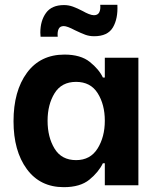

<svg xmlns="http://www.w3.org/2000/svg" viewBox="-20 -767 657 795"><path d="M36 -265Q36 -390 91.5 -465.5Q147 -541 247 -541Q314 -541 352 -510.5Q390 -480 406 -446H414V-528H553V0H414V-91H406Q388 -54 350 -23Q312 8 244 8Q146 8 91 -67Q36 -142 36 -265ZM414 -267Q414 -334 384.5 -381Q355 -428 295 -428Q235 -428 206 -381Q177 -334 177 -267Q177 -199 206 -151.5Q235 -104 295 -104Q354 -104 384 -152Q414 -200 414 -267ZM147 -632Q147 -681 170.5 -713.5Q194 -746 245 -746Q264 -746 282 -739.5Q300 -733 323 -721Q335 -714 347.5 -709Q360 -704 369 -704Q385 -704 391 -716Q397 -728 395 -747H466Q469 -690 447.5 -653.5Q426 -617 370 -617Q350 -617 333.5 -623Q317 -629 290 -642Q258 -659 244 -659Q228 -659 222.5 -646.5Q217 -634 219 -615H148Z"/></svg>

Font: Be Vietnam
Style: Bold
Weight: 700
Designer: Gabriel Lam
Foundry: TypeRant
Version: Version 4.000